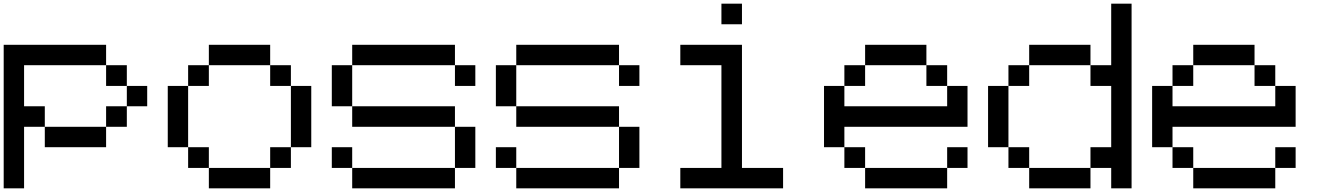

<svg xmlns="http://www.w3.org/2000/svg" viewBox="-20 -1020 7149 1040"><path d="M222.7 -222.7Q222.7 -250 222.7 -333Q305.7 -333 554.7 -333Q554.7 -305.7 554.7 -222.7Q471.7 -222.7 222.7 -222.7ZM554.7 -333Q554.7 -360.4 554.7 -444.3Q583 -444.3 667 -444.3Q667 -417 667 -333Q638.7 -333 554.7 -333ZM667 -444.3Q667 -471.7 667 -554.7Q694.3 -554.7 777.3 -554.7Q777.3 -527.3 777.3 -444.3Q750 -444.3 667 -444.3ZM554.7 -554.7Q554.7 -583 554.7 -667Q583 -667 667 -667Q667 -638.7 667 -554.7Q638.7 -554.7 554.7 -554.7ZM0 0Q0 -194.3 0 -777.3Q138.7 -777.3 554.7 -777.3Q554.7 -750 554.7 -667Q444.3 -667 110.4 -667Q110.4 -611.3 110.4 -444.3Q138.7 -444.3 222.7 -444.3Q222.7 -417 222.7 -333Q194.3 -333 110.4 -333Q110.4 -250 110.4 0Q83 0 0 0Z M1111.3 0Q1111.3 -27.3 1111.3 -110.4Q1194.3 -110.4 1443.4 -110.4Q1443.4 -83 1443.4 0Q1360.4 0 1111.3 0ZM999 -110.4Q999 -138.7 999 -222.7Q1027.3 -222.7 1111.3 -222.7Q1111.3 -194.3 1111.3 -110.4Q1083 -110.4 999 -110.4ZM1443.4 -110.4Q1443.4 -138.7 1443.4 -222.7Q1471.7 -222.7 1555.7 -222.7Q1555.7 -194.3 1555.7 -110.4Q1527.3 -110.4 1443.4 -110.4ZM888.7 -222.7Q888.7 -305.7 888.7 -554.7Q916 -554.7 999 -554.7Q999 -471.7 999 -222.7Q971.7 -222.7 888.7 -222.7ZM1555.7 -222.7Q1555.7 -305.7 1555.7 -554.7Q1583 -554.7 1666 -554.7Q1666 -471.7 1666 -222.7Q1638.7 -222.7 1555.7 -222.7ZM999 -554.7Q999 -583 999 -667Q1027.3 -667 1111.3 -667Q1111.3 -638.7 1111.3 -554.7Q1083 -554.7 999 -554.7ZM1443.4 -554.7Q1443.4 -583 1443.4 -667Q1471.7 -667 1555.7 -667Q1555.7 -638.7 1555.7 -554.7Q1527.3 -554.7 1443.4 -554.7ZM1111.3 -667Q1111.3 -694.3 1111.3 -777.3Q1194.3 -777.3 1443.4 -777.3Q1443.4 -750 1443.4 -667Q1381.8 -667 1194.3 -667Q1173.8 -667 1111.3 -667Z M1887.7 0Q1887.7 -27.3 1887.7 -110.4Q2027.3 -110.4 2444.3 -110.4Q2444.3 -83 2444.3 0Q2304.7 0 1887.7 0ZM1777.3 -110.4Q1777.3 -138.7 1777.3 -222.7Q1804.7 -222.7 1887.7 -222.7Q1887.7 -194.3 1887.7 -110.4Q1860.4 -110.4 1777.3 -110.4ZM2444.3 -110.4Q2444.3 -166 2444.3 -333Q2471.7 -333 2554.7 -333Q2554.7 -277.3 2554.7 -110.4Q2527.3 -110.4 2444.3 -110.4ZM1887.7 -333Q1887.7 -360.4 1887.7 -444.3Q2027.3 -444.3 2444.3 -444.3Q2444.3 -417 2444.3 -333Q2304.7 -333 1887.7 -333ZM1777.3 -444.3Q1777.3 -500 1777.3 -667Q1804.7 -667 1887.7 -667Q1887.7 -611.3 1887.7 -444.3Q1860.4 -444.3 1777.3 -444.3ZM2444.3 -554.7Q2444.3 -583 2444.3 -667Q2471.7 -667 2554.7 -667Q2554.7 -638.7 2554.7 -554.7Q2527.3 -554.7 2444.3 -554.7ZM1887.7 -667Q1887.7 -694.3 1887.7 -777.3Q2027.3 -777.3 2444.3 -777.3Q2444.3 -750 2444.3 -667Q2339.8 -667 2027.3 -667Q1992.2 -667 1887.7 -667Z M2776.4 0Q2776.4 -27.3 2776.4 -110.4Q2916 -110.4 3333 -110.4Q3333 -83 3333 0Q3193.4 0 2776.4 0ZM2666 -110.4Q2666 -138.7 2666 -222.7Q2693.4 -222.7 2776.4 -222.7Q2776.4 -194.3 2776.4 -110.4Q2749 -110.4 2666 -110.4ZM3333 -110.4Q3333 -166 3333 -333Q3360.4 -333 3443.4 -333Q3443.4 -277.3 3443.4 -110.4Q3416 -110.4 3333 -110.4ZM2776.4 -333Q2776.4 -360.4 2776.4 -444.3Q2916 -444.3 3333 -444.3Q3333 -417 3333 -333Q3193.4 -333 2776.4 -333ZM2666 -444.3Q2666 -500 2666 -667Q2693.4 -667 2776.4 -667Q2776.4 -611.3 2776.4 -444.3Q2749 -444.3 2666 -444.3ZM3333 -554.7Q3333 -583 3333 -667Q3360.4 -667 3443.4 -667Q3443.4 -638.7 3443.4 -554.7Q3416 -554.7 3333 -554.7ZM2776.4 -667Q2776.4 -694.3 2776.4 -777.3Q2916 -777.3 3333 -777.3Q3333 -750 3333 -667Q3228.5 -667 2916 -667Q2880.9 -667 2776.4 -667Z M3665 0Q3665 -27.3 3665 -110.4Q3720.7 -110.4 3887.7 -110.4Q3887.7 -250 3887.7 -667Q3832 -667 3665 -667Q3665 -694.3 3665 -777.3Q3720.7 -777.3 3887.7 -777.3Q3916 -777.3 3999 -777.3Q3999 -610.4 3999 -110.4Q4054.7 -110.4 4221.7 -110.4Q4221.7 -83 4221.7 0Q4082 0 3665 0ZM3887.7 -888.7Q3887.7 -917 3887.7 -1000Q3915 -1000 3999 -1000Q3999 -972.7 3999 -888.7Q3971.7 -888.7 3887.7 -888.7Z M4666 0Q4666 -27.3 4666 -110.4Q4776.4 -110.4 5110.4 -110.4Q5110.4 -83 5110.4 0Q4999 0 4666 0ZM4553.7 -110.4Q4553.7 -138.7 4553.7 -222.7Q4582 -222.7 4666 -222.7Q4666 -194.3 4666 -110.4Q4637.7 -110.4 4553.7 -110.4ZM5110.4 -110.4Q5110.4 -138.7 5110.4 -222.7Q5137.7 -222.7 5220.7 -222.7Q5220.7 -194.3 5220.7 -110.4Q5193.4 -110.4 5110.4 -110.4ZM4443.4 -222.7Q4443.4 -305.7 4443.4 -554.7Q4470.7 -554.7 4553.7 -554.7Q4553.7 -527.3 4553.7 -444.3Q4693.4 -444.3 5110.4 -444.3Q5110.4 -471.7 5110.4 -554.7Q5137.7 -554.7 5220.7 -554.7Q5220.7 -500 5220.7 -333Q5053.7 -333 4553.7 -333Q4553.7 -305.7 4553.7 -222.7Q4526.4 -222.7 4443.4 -222.7ZM4553.7 -554.7Q4553.7 -583 4553.7 -667Q4582 -667 4666 -667Q4666 -638.7 4666 -554.7Q4637.7 -554.7 4553.7 -554.7ZM4998 -554.7Q4998 -583 4998 -667Q5026.4 -667 5110.4 -667Q5110.4 -638.7 5110.4 -554.7Q5082 -554.7 4998 -554.7ZM4666 -667Q4666 -694.3 4666 -777.3Q4749 -777.3 4998 -777.3Q4998 -750 4998 -667Q4943.4 -667 4776.4 -667Q4749 -667 4666 -667Z M5554.7 0Q5554.7 -27.3 5554.7 -110.4Q5637.7 -110.4 5886.7 -110.4Q5886.7 -83 5886.7 0Q5803.7 0 5554.7 0ZM5442.4 -110.4Q5442.4 -138.7 5442.4 -222.7Q5470.7 -222.7 5554.7 -222.7Q5554.7 -194.3 5554.7 -110.4Q5526.4 -110.4 5442.4 -110.4ZM5332 -222.7Q5332 -305.7 5332 -554.7Q5359.4 -554.7 5442.4 -554.7Q5442.4 -471.7 5442.4 -222.7Q5415 -222.7 5332 -222.7ZM5442.4 -554.7Q5442.4 -583 5442.4 -667Q5470.7 -667 5554.7 -667Q5554.7 -638.7 5554.7 -554.7Q5526.4 -554.7 5442.4 -554.7ZM5554.7 -667Q5554.7 -694.3 5554.7 -777.3Q5637.7 -777.3 5886.7 -777.3Q5886.7 -750 5886.7 -667Q5803.7 -667 5554.7 -667ZM5999 0Q5999 -27.3 5999 -110.4Q5970.7 -110.4 5886.7 -110.4Q5886.7 -138.7 5886.7 -222.7Q5915 -222.7 5999 -222.7Q5999 -305.7 5999 -554.7Q5970.7 -554.7 5886.7 -554.7Q5886.7 -583 5886.7 -667Q5915 -667 5999 -667Q5999 -750 5999 -1000Q6026.4 -1000 6109.4 -1000Q6109.4 -750 6109.4 0Q6082 0 5999 0Z M6443.4 0Q6443.4 -27.3 6443.4 -110.4Q6553.7 -110.4 6887.7 -110.4Q6887.7 -83 6887.7 0Q6776.4 0 6443.4 0ZM6331.1 -110.4Q6331.1 -138.7 6331.1 -222.7Q6359.4 -222.7 6443.4 -222.7Q6443.4 -194.3 6443.4 -110.4Q6415 -110.4 6331.1 -110.4ZM6887.7 -110.4Q6887.7 -138.7 6887.7 -222.7Q6915 -222.7 6998 -222.7Q6998 -194.3 6998 -110.4Q6970.7 -110.4 6887.7 -110.4ZM6220.7 -222.7Q6220.7 -305.7 6220.7 -554.7Q6248 -554.7 6331.1 -554.7Q6331.1 -527.3 6331.1 -444.3Q6470.7 -444.3 6887.7 -444.3Q6887.7 -471.7 6887.7 -554.7Q6915 -554.7 6998 -554.7Q6998 -500 6998 -333Q6831.1 -333 6331.1 -333Q6331.1 -305.7 6331.1 -222.7Q6303.7 -222.7 6220.7 -222.7ZM6331.1 -554.7Q6331.1 -583 6331.1 -667Q6359.4 -667 6443.4 -667Q6443.4 -638.7 6443.4 -554.7Q6415 -554.7 6331.1 -554.7ZM6775.4 -554.7Q6775.4 -583 6775.4 -667Q6803.7 -667 6887.7 -667Q6887.7 -638.7 6887.7 -554.7Q6859.4 -554.7 6775.4 -554.7ZM6443.4 -667Q6443.4 -694.3 6443.4 -777.3Q6526.4 -777.3 6775.4 -777.3Q6775.4 -750 6775.4 -667Q6720.7 -667 6553.7 -667Q6526.4 -667 6443.4 -667Z"/></svg>

Font: Ingsat TST_CRD
Style: Regular
Weight: 300
Designer: Tofik Waleny
Version: 1.0